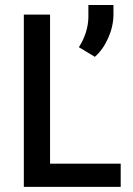

<svg xmlns="http://www.w3.org/2000/svg" viewBox="-20 -731 520 751"><path d="M175.8 -90.8V-673.8H73.2V0H452.1V-90.8ZM351.1 -508.8Q382.8 -536.6 403.1 -582Q423.3 -627.4 423.8 -672.9V-711.4H325.7V-662.6Q324.2 -602.5 288.6 -546.4Z"/></svg>

Font: FAU Chimera Medium
Style: Regular
Weight: 500
Version: Version 1.002;hotconv 1.0.117;makeotfexe 2.5.65602